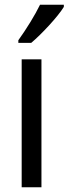

<svg xmlns="http://www.w3.org/2000/svg" viewBox="-20 -786 288 806"><path d="M248 -757V-766H148C126 -721 92 -666 57 -617V-606H111C154 -642 223 -716 248 -757ZM154 0V-537H71V0Z"/></svg>

Font: Noto Sans Ethiopic Condensed
Style: Regular
Weight: 400
Width: 3
Designer: Monotype Design Team
Foundry: Monotype Imaging Inc.
Version: Version 2.102